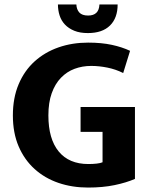

<svg xmlns="http://www.w3.org/2000/svg" viewBox="-20 -834 676 865"><path d="M377 -642Q437 -642 483.5 -632Q530 -622 566 -605L535 -505Q501 -522 463.5 -529.5Q426 -537 391 -537Q351 -537 316 -524Q281 -511 254.5 -483.5Q228 -456 213 -414Q198 -372 198 -314Q198 -208 244.5 -151.5Q291 -95 378 -95Q399 -95 416 -97Q433 -99 442 -103V-240H343V-352H588V-28Q549 -11 496 0Q443 11 377 11Q305 11 243.5 -10Q182 -31 136 -72.5Q90 -114 64 -174.5Q38 -235 38 -314Q38 -393 64 -454.5Q90 -516 136 -557.5Q182 -599 243.5 -620.5Q305 -642 377 -642ZM324 -814Q325 -791 337.5 -777.5Q350 -764 377 -764Q426 -764 428 -814H510Q510 -753 475.5 -719Q441 -685 376 -685Q340 -685 314.5 -695.5Q289 -706 272.5 -723.5Q256 -741 248.5 -764.5Q241 -788 241 -814Z"/></svg>

Font: Mukta Mahee ExtraBold
Style: Regular
Weight: 800
Designer: Shuchita Grover, Noopur Datye, Girish Dalvi, Yashodeep Gholap
Foundry: Ek Type
Version: Version 2.538;PS 1.000;hotconv 16.6.51;makeotf.lib2.5.65220;